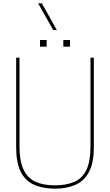

<svg xmlns="http://www.w3.org/2000/svg" viewBox="-20 -1126 660 1152"><path d="M321 -946ZM321 -946H299L209 -1106H231ZM400 -846ZM260 -846H220V-886H260ZM400 -846H360V-886H400ZM310 6Q237 6 184.5 -17.5Q132 -41 104.5 -95Q77 -149 77 -243V-780H97V-246Q97 -159 121.5 -108Q146 -57 193 -35.5Q240 -14 310 -14Q378 -14 426 -35Q474 -56 498.5 -107Q523 -158 523 -246V-780H543V-243Q543 -148 513.5 -93.5Q484 -39 431.5 -16.5Q379 6 310 6Z"/></svg>

Font: Tanohe Sans Thin
Style: Regular
Weight: 100
Designer: Village Type and Design LLC & Cristiano Sobral
Foundry: Cooper Hewitt Smithsonian Design Museum
Version: Version 1.00;September 29, 2021;FontCreator 13.0.0.2655 64-b